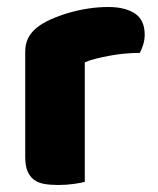

<svg xmlns="http://www.w3.org/2000/svg" viewBox="-20 -520 451 548"><path d="M222 -1Q212 2 190.5 5Q169 8 146 8Q124 8 106.5 5Q89 2 77 -7Q65 -16 58.5 -31.5Q52 -47 52 -72V-372Q52 -395 60.5 -411.5Q69 -428 85 -441Q101 -454 124.5 -464.5Q148 -475 175 -483Q202 -491 231 -495.5Q260 -500 289 -500Q337 -500 365 -481.5Q393 -463 393 -421Q393 -407 389 -393.5Q385 -380 379 -369Q358 -369 336 -367Q314 -365 293 -361Q272 -357 253.5 -352.5Q235 -348 222 -342Z"/></svg>

Font: Baloo
Style: Regular
Weight: 400
Designer: Sarang Kulkarni and Ek Type
Foundry: Ek Type
Version: Version 1.100;PS 1.000;hotconv 1.0.88;makeotf.lib2.5.647800;